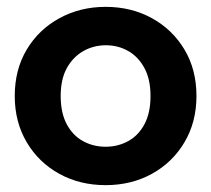

<svg xmlns="http://www.w3.org/2000/svg" viewBox="-20 -528 616 560"><path d="M288 12Q213 12 153 -21Q93 -54 58 -113Q23 -172 23 -248Q23 -325 58 -383.5Q93 -442 153.5 -475Q214 -508 288 -508Q363 -508 423 -475Q483 -442 518 -383.5Q553 -325 553 -248Q553 -172 518 -113Q483 -54 423 -21Q363 12 288 12ZM288 -100Q324 -100 354 -116.5Q384 -133 401.5 -166Q419 -199 419 -248Q419 -297 401 -330Q383 -363 353.5 -379.5Q324 -396 289 -396Q253 -396 223 -379Q193 -362 175 -329.5Q157 -297 157 -248Q157 -199 174.5 -166Q192 -133 222 -116.5Q252 -100 288 -100Z"/></svg>

Font: Host Grotesk Light
Style: Bold
Weight: 700
Version: Version 1.003